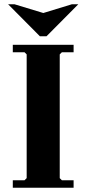

<svg xmlns="http://www.w3.org/2000/svg" viewBox="-20 -880 405 900"><path d="M325 -635H270L260 -625V-45L270 -35H325V0H40V-35H95L105 -45V-625L95 -635H40V-670H325ZM317 -860H347L198 -710H167L18 -860H48L183 -819Z"/></svg>

Font: Brygada 1918
Style: Bold
Weight: 700
Designer: Mateusz Machalski | Borys Kosmynka | Przemek Hoffer
Foundry: NIEPODLEGLA 2018
Version: Version 3.006